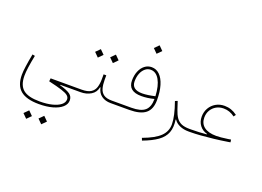

<svg xmlns="http://www.w3.org/2000/svg" viewBox="-160 -1165 2784 2039"><g transform="rotate(20 1232.5 -146.0)"><path d="M220.2 415.5 268.1 367.7 315.9 415.5 268.1 463.4ZM390.1 415.5 438 367.7 485.8 415.5 438 463.4ZM484.4 4.9Q568.8 28.3 602.8 53.5Q636.7 78.6 636.7 122.1Q636.7 165.5 598.9 199.2Q561 232.9 494.4 251.7Q427.7 270.5 340.3 270.5Q198.2 270.5 131.6 214.4Q64.9 158.2 64.9 38.6Q64.9 2 73.5 -59.8Q82 -121.6 97.7 -202.1L126.5 -196.3Q94.2 -36.6 94.2 38.6Q94.2 146.5 151.4 193.8Q208.5 241.2 338.4 241.2Q418 241.2 478.3 226.1Q538.6 210.9 572.3 184.1Q606 157.2 606 121.6Q606 97.2 585.9 79.6Q565.9 62 512.9 44.9Q460 27.8 361.8 5.4L365.2 -29.3H685.5V0H484.4Z M909.7 -209Q909.7 -155.3 921.1 -114.7Q932.6 -74.2 964.1 -51.8Q995.6 -29.3 1055.7 -29.3H1102.5V0H1053.7Q991.7 0 949.5 -30.5Q907.2 -61 896 -120.1H891.1Q880.4 -60.5 830.3 -30.3Q780.3 0 714.8 0H685.5Q675.8 0 675.8 -14.6Q675.8 -29.3 685.5 -29.3H714.8Q783.2 -29.3 818.6 -52Q854 -74.7 866.7 -115.2Q879.4 -155.8 879.4 -209V-261.7H909.7ZM712.9 -455.6 760.7 -503.4 808.6 -455.6 760.7 -407.7ZM882.8 -455.6 930.7 -503.4 978.5 -455.6 930.7 -407.7Z M1285.2 -707 1333 -754.9 1380.9 -707 1333 -659.2ZM1102.5 -29.3H1276.9Q1383.3 -29.3 1429.9 -69.3Q1476.6 -109.4 1476.6 -200.7Q1401.9 -181.6 1333.5 -181.6Q1184.6 -181.6 1184.6 -304.2Q1184.6 -363.3 1203.9 -409.4Q1223.1 -455.6 1257.3 -481.9Q1291.5 -508.3 1335 -508.3Q1387.7 -508.3 1426 -470.5Q1464.4 -432.6 1485.4 -363Q1506.3 -293.5 1506.3 -198.2Q1506.3 -95.2 1448 -47.6Q1389.6 0 1263.2 0H1102.5Q1092.8 0 1092.8 -14.6Q1092.8 -29.3 1102.5 -29.3ZM1476.1 -231.4Q1470.2 -348.1 1432.6 -413.6Q1395 -479 1334 -479Q1299.8 -479 1272.5 -456.3Q1245.1 -433.6 1229.5 -394.5Q1213.9 -355.5 1213.9 -305.2Q1213.9 -211.4 1332.5 -211.4Q1361.3 -211.4 1398.7 -216.8Q1436 -222.2 1476.1 -231.4Z M1688 -254.9 1715.3 -265.6 1744.6 -176.8Q1761.7 -125 1784.4 -92.3Q1807.1 -59.6 1842.5 -44.4Q1877.9 -29.3 1933.1 -29.3H1933.6V0H1933.1Q1877 0 1833.5 -19.3Q1790 -38.6 1767.1 -73.7L1762.2 -71.8Q1775.4 13.2 1752.4 73.2Q1729.5 133.3 1668 177.5Q1606.4 221.7 1502.9 260.3L1492.2 232.9Q1626 183.6 1684.3 126.7Q1742.7 69.8 1742.7 -10.7Q1742.7 -101.1 1688 -254.9Z M2041 -197.3Q2041 -129.4 2088.9 -92.8Q2136.7 -56.2 2225.6 -56.2Q2247.1 -56.2 2280 -59.1Q2313 -62 2358.9 -68.8L2388.2 -73.7L2392.6 -43.9L2362.8 -39.1Q2289.1 -27.3 2212.9 -18.6Q2136.7 -9.8 2069.6 -4.9Q2002.4 0 1955.1 0H1933.6Q1923.8 0 1923.8 -14.6Q1923.8 -29.3 1933.6 -29.3H1955.1Q2000 -29.3 2042.7 -31.5Q2085.4 -33.7 2127.4 -37.6V-43Q2074.2 -57.1 2043 -98.1Q2011.7 -139.2 2011.7 -196.8Q2011.7 -251 2036.9 -294.2Q2062 -337.4 2105.2 -362.3Q2148.4 -387.2 2203.1 -387.2Q2281.7 -387.2 2346.7 -337.4L2329.1 -313.5Q2271.5 -357.4 2203.1 -357.4Q2156.7 -357.4 2120.1 -336.7Q2083.5 -315.9 2062.3 -279.8Q2041 -243.7 2041 -197.3Z"/></g></svg>

Font: Estedad-FD Thin
Style: Regular
Weight: 100
Designer: Amin Abedi
Version: Version 7.3